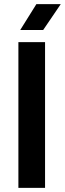

<svg xmlns="http://www.w3.org/2000/svg" viewBox="-20 -909 314 929"><path d="M69 0V-705H198V0ZM156 -889H274L189 -764H78Z"/></svg>

Font: TikTok Sans 24pt SemiBold
Style: Regular
Weight: 600
Version: Version 4.000